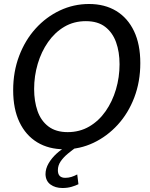

<svg xmlns="http://www.w3.org/2000/svg" viewBox="-20 -734 750 962"><path d="M303 14Q224 14 166.5 -21Q109 -56 77.5 -122Q46 -188 46 -282Q46 -375 76 -454Q106 -533 158.5 -591Q211 -649 280 -681.5Q349 -714 426 -714Q505 -714 562.5 -679Q620 -644 651.5 -578Q683 -512 683 -418Q683 -325 653 -246Q623 -167 570 -109Q517 -51 448.5 -18.5Q380 14 303 14ZM319 -72Q379 -72 427 -100Q475 -128 509 -176.5Q543 -225 561 -286Q579 -347 579 -412Q579 -474 561.5 -522.5Q544 -571 507 -599.5Q470 -628 410 -628Q350 -628 302.5 -600Q255 -572 221 -523.5Q187 -475 169 -414Q151 -353 151 -288Q151 -227 168 -178Q185 -129 222.5 -100.5Q260 -72 319 -72ZM314 0H367Q343 17 320.5 35.5Q298 54 284 74.5Q270 95 270 119Q270 157 307 157Q323 157 337.5 152.5Q352 148 367 140L373 189Q359 196 338.5 202Q318 208 293 208Q257 208 233 190.5Q209 173 208 139Q208 111 223.5 84.5Q239 58 263 36Q287 14 314 0Z"/></svg>

Font: Cabin VF Beta
Style: Italic
Weight: 400
Italic angle: -7°
Designer: Pablo Impallari
Foundry: Pablo Impallari. http://www.impallari.com Igino Marini. http://www.ikern.com
Version: Version 2.300